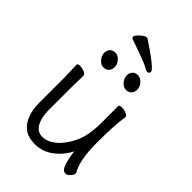

<svg xmlns="http://www.w3.org/2000/svg" viewBox="-256 -977 1102 1102"><g transform="rotate(45 295.0 -426.0)"><path d="M485 13Q460 13 447.5 -31Q435 -75 432 -114Q405 -59 354.5 -20.5Q304 18 244 18Q184 18 152 -9Q92 -58 92 -171V-368L89 -474Q89 -484 107 -484Q125 -484 143.5 -476.5Q162 -469 162 -456L160 -368V-175Q160 -117 181 -79.5Q202 -42 242.5 -42Q283 -42 323.5 -75Q364 -108 395 -171.5Q426 -235 426 -342V-475Q426 -485 445 -485Q464 -485 482 -478Q500 -471 500 -459V-457Q488 -385 488 -241Q488 -97 526 -35Q527 -33 527 -25.5Q527 -18 513.5 -2.5Q500 13 485 13ZM241.5 -585Q229 -572 208 -572Q187 -572 170 -592.5Q153 -613 153 -634Q153 -655 165 -668Q177 -681 198 -681Q219 -681 236.5 -661.5Q254 -642 254 -620Q254 -598 241.5 -585ZM424.5 -585Q412 -572 391 -572Q370 -572 353 -592.5Q336 -613 336 -634Q336 -655 348 -668Q360 -681 381 -681Q402 -681 419.5 -661.5Q437 -642 437 -620Q437 -598 424.5 -585ZM403 -731Q398 -731 378 -742.5Q358 -754 310 -771Q262 -788 212 -806Q205 -809 205 -817.5Q205 -826 216 -838.5Q227 -851 241 -860.5Q255 -870 261.5 -870Q268 -870 270 -869Q420 -770 420 -748Q420 -731 403 -731Z"/></g></svg>

Font: LXGW WenKai TC
Style: Regular
Weight: 400
Designer: LXGW / Fontworks Inc.
Foundry: LXGW / Fontworks Inc.
Version: Version 1.330